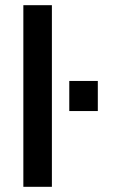

<svg xmlns="http://www.w3.org/2000/svg" viewBox="-20 -720 447 740"><path d="M70 0V-700H180V0ZM247 -292V-408H357V-292Z"/></svg>

Font: Cuprum SemiBold
Style: Regular
Weight: 600
Designer: Jovanny Lemonad
Foundry: Jovanny Lemonad
Version: Version 3.000